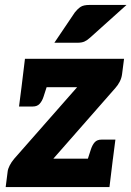

<svg xmlns="http://www.w3.org/2000/svg" viewBox="-20 -757 532 777"><path d="M3 0 11 -63Q12 -73 19 -87Q26 -101 37 -114L292 -404H67L81 -519H482L474 -457Q472 -441 464.5 -426.5Q457 -412 447 -401L196 -115H437L423 0ZM178 -433 156 -365Q150 -347 140 -336.5Q130 -326 113 -326H57L67 -404ZM326 -85 348 -153Q354 -171 363.5 -181.5Q373 -192 391 -192H447L437 -114ZM342 -737H492L345 -605Q333 -594 322 -589Q311 -584 293 -584H200L283 -707Q294 -721 306 -729Q318 -737 342 -737Z"/></svg>

Font: Aleo Black
Style: Italic
Weight: 900
Italic angle: -7°
Designer: Alessio Laiso
Foundry: Alessio Laiso
Version: Version 2.001;gftools[0.9.29]